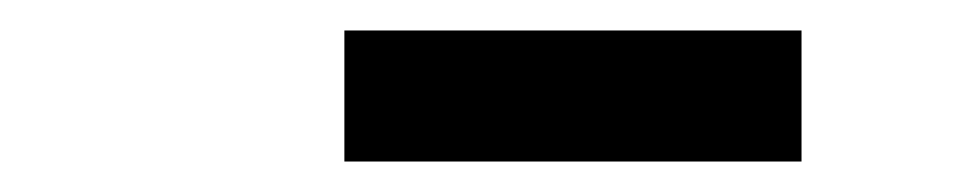

<svg xmlns="http://www.w3.org/2000/svg" viewBox="-20 -743 640 126"><path d="M506 -637H206V-723H506Z"/></svg>

Font: Iosevka Curly Slab SmBdExObl
Style: Regular
Weight: 600
Width: 7
Italic angle: -9°
Monospace: yes
Designer: Belleve Invis
Foundry: Belleve Invis
Version: Version 11.1.0; ttfautohint (v1.8.3)